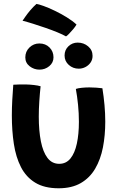

<svg xmlns="http://www.w3.org/2000/svg" viewBox="-20 -958 629 1005"><path d="M377 -492.5Q388 -496.5 408.2 -498.5Q428.5 -500.5 448 -500.5Q464 -500.5 483.8 -499.2Q503.5 -498 516 -496Q523 -452.5 527 -408.2Q531 -364 531 -321Q531 -249.5 518.8 -186.5Q506.5 -123.5 478.2 -75.2Q450 -27 403 0.2Q356 27.5 287 27.5Q212.5 27.5 164.5 -1.8Q116.5 -31 89.8 -83.2Q63 -135.5 52.5 -204.8Q42 -274 42 -354Q42 -393.5 44.2 -434Q46.5 -474.5 49.5 -514.5Q61 -515.5 79.8 -515.8Q98.5 -516 114 -516Q136 -515.5 157.8 -513Q179.5 -510.5 192.5 -506.5Q188.5 -469 185.8 -428.2Q183 -387.5 183 -347.5Q183 -274 194 -218.2Q205 -162.5 228.5 -131.5Q252 -100.5 290 -100.5Q326 -100.5 348.8 -128.5Q371.5 -156.5 382.2 -206.2Q393 -256 393 -321Q393 -365 388.5 -409.8Q384 -454.5 377 -492.5ZM186.5 -593.5Q158 -593.5 135.2 -611.2Q112.5 -629 112.5 -657.5Q112.5 -688.5 134.2 -709.5Q156 -730.5 186 -730.5Q218.5 -730.5 239.2 -709.5Q260 -688.5 260 -658Q260 -630 238 -611.8Q216 -593.5 186.5 -593.5ZM392 -598.5Q362 -598.5 340 -618.2Q318 -638 318 -667.5Q318 -696.5 338.2 -715.8Q358.5 -735 386.5 -735Q418 -735 441.2 -715.5Q464.5 -696 464.5 -665.5Q464.5 -645.5 454 -630.5Q443.5 -615.5 427 -607Q410.5 -598.5 392 -598.5ZM171 -937.5Q182 -936 208 -926.8Q234 -917.5 266.2 -902Q298.5 -886.5 329 -867.8Q359.5 -849 380.5 -829.5Q374 -818 362.5 -804.5Q351 -791 340.8 -780.5Q330.5 -770 325.5 -767.5Q309 -777 280.5 -788.8Q252 -800.5 218.8 -812Q185.5 -823.5 153.8 -833.5Q122 -843.5 98 -849.5Q102 -855.5 112.8 -871Q123.5 -886.5 139 -904.8Q154.5 -923 171 -937.5Z"/></svg>

Font: Grandstander Thin SemiBold
Style: Regular
Weight: 600
Version: Version 1.200